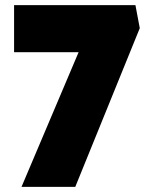

<svg xmlns="http://www.w3.org/2000/svg" viewBox="-20 -730 601 750"><path d="M64 0 287 -526H35V-710H509L526 -620L274 0Z"/></svg>

Font: Lexend Black
Style: Regular
Weight: 900
Designer: Bonnie Shaver-Troup, Thomas Jockin
Foundry: Lexend
Version: Version 1.007; ttfautohint (v1.8.3)